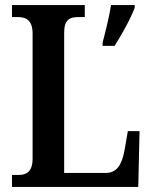

<svg xmlns="http://www.w3.org/2000/svg" viewBox="-20 -734 598 754"><path d="M27 0H523L528 -219H482L469 -144C459 -88 439 -55 396 -55H232V-605C232 -655 251 -667 288 -667H313V-714H27V-667H50C82 -667 108 -655 108 -602V-110C108 -59 82 -47 54 -47H27ZM383 -567V-554H430C457 -596 494 -662 509 -704V-714H416C409 -668 394 -609 383 -567Z"/></svg>

Font: Noto Serif Devanagari Condensed SemiBold
Style: Regular
Weight: 600
Width: 3
Designer: Universal Thirst, Indian Type Foundry and the Monotype Design Team
Foundry: Monotype Imaging Inc.
Version: Version 2.004